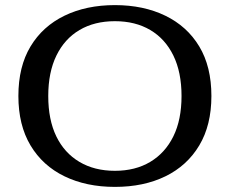

<svg xmlns="http://www.w3.org/2000/svg" viewBox="-20 -717 900 752"><path d="M430 15Q318 15 232.5 -26.5Q147 -68 99.5 -147.5Q52 -227 52 -341Q52 -456 99.5 -535Q147 -614 232.5 -655.5Q318 -697 430 -697Q542 -697 627.5 -655.5Q713 -614 760.5 -535Q808 -456 808 -341Q808 -227 760.5 -147.5Q713 -68 628 -26.5Q543 15 430 15ZM430 -48Q510 -48 568.5 -83Q627 -118 659 -183Q691 -248 691 -341Q691 -434 659 -499.5Q627 -565 568.5 -599.5Q510 -634 430 -634Q350 -634 291.5 -599.5Q233 -565 201 -499.5Q169 -434 169 -341Q169 -248 200.5 -183Q232 -118 291 -83Q350 -48 430 -48Z"/></svg>

Font: Montagu Slab 24pt
Style: Regular
Weight: 400
Designer: Florian Karsten
Foundry: Florian Karsten
Version: Version 1.000